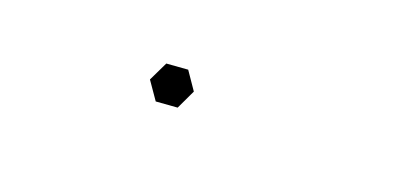

<svg xmlns="http://www.w3.org/2000/svg" viewBox="-13 -301 1027 492"><g transform="rotate(20 500.0 -55.5)"><path d="M390.1 -103.5 448.2 -107.9 481 -60.1 456.1 -7.3 397.9 -2.9 364.7 -50.8Z"/></g></svg>

Font: Jameel Khushkhati
Style: Regular
Weight: 400
Version: Version 3.5